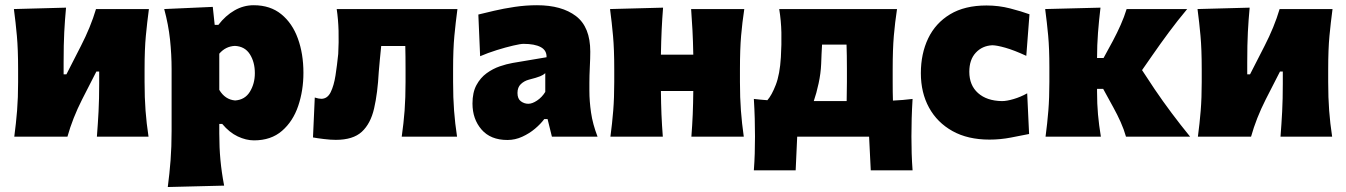

<svg xmlns="http://www.w3.org/2000/svg" viewBox="-20 -536 5280 753"><path d="M36 0Q43 -52.5 47 -102.2Q51 -152 51 -214.5V-264.5Q51 -343 46.2 -395.5Q41.5 -448 34.5 -500.5L239 -506Q234.5 -458 232 -410.2Q229.5 -362.5 229.5 -291.5V-244.5H240.5L297.5 -356Q316 -392 331 -428.5Q346 -465 356.5 -500.5H564Q557 -448 552 -395.5Q547 -343 547 -264.5V-214.5Q547 -152 550.8 -102.2Q554.5 -52.5 562.5 0H360Q364 -51 366.5 -99Q369 -147 369 -208V-255.5H358L302 -146Q283.5 -109.5 269 -72.8Q254.5 -36 244.5 0Z M638 197.5Q645 144.5 649 92.2Q653 40 653 -22.5V-264.5Q653 -322.5 646.8 -381Q640.5 -439.5 624 -500.5L814.5 -509L822 -438.5H836.5Q864.5 -475 899.8 -495.2Q935 -515.5 975 -515.5Q1040 -515.5 1083.2 -480.2Q1126.5 -445 1148.2 -385Q1170 -325 1170 -250.5Q1170 -181 1149.5 -120.5Q1129 -60 1086 -22.8Q1043 14.5 976 14.5Q945 14.5 912.2 -1Q879.5 -16.5 851.5 -50H840V-12Q840 43 844.5 91.2Q849 139.5 859 192ZM902 -142Q940.5 -144.5 960 -176.2Q979.5 -208 979.5 -249Q979.5 -292.5 960 -323.2Q940.5 -354 901.5 -356Q865 -354.5 840 -325.5V-183.5Q862.5 -145.5 902 -142Z M1297 12.5Q1276.5 12.5 1249.8 9.2Q1223 6 1207.5 3L1214.5 -153.5Q1230 -148.5 1240 -148.5Q1264 -148.5 1276.8 -174.2Q1289.5 -200 1295.8 -240.2Q1302 -280.5 1306.5 -324.5Q1309 -370.5 1307.8 -415.5Q1306.5 -460.5 1300.5 -500.5H1774Q1767 -448 1762 -395.5Q1757 -343 1757 -264.5V-214.5Q1757 -152 1760.8 -102.2Q1764.5 -52.5 1772.5 0H1555.5Q1563 -52.5 1566.8 -102.2Q1570.5 -152 1570.5 -214.5V-264.5Q1570.5 -317.5 1569.5 -355.5H1475Q1472 -329 1469.8 -303Q1467.5 -277 1465.5 -254.5Q1461 -170.5 1447.2 -110.8Q1433.5 -51 1399 -19.2Q1364.5 12.5 1297 12.5Z M1970 13Q1904 13 1868.5 -28Q1833 -69 1833 -130Q1833 -173.5 1848.5 -202.2Q1864 -231 1888.5 -248.8Q1913 -266.5 1940 -275.8Q1967 -285 1990 -289L2123.5 -311.5Q2124.5 -338.5 2100.8 -351.2Q2077 -364 2033 -364Q2021.5 -364 1992.5 -357.2Q1963.5 -350.5 1928.2 -339.5Q1893 -328.5 1863 -315.5L1856 -479Q1880.5 -485 1917.8 -493.8Q1955 -502.5 1998.5 -509Q2042 -515.5 2086 -515.5Q2183 -515.5 2239 -472.8Q2295 -430 2295 -333.5Q2295 -308 2293.2 -272.8Q2291.5 -237.5 2291.5 -211.5V-180Q2291.5 -139.5 2298 -94.5Q2304.5 -49.5 2323.5 0H2144.5L2127.5 -69H2114.5Q2100.5 -50 2078.2 -31.2Q2056 -12.5 2028.2 0.2Q2000.5 13 1970 13ZM2052 -129Q2067.5 -129 2086.5 -141.8Q2105.5 -154.5 2118.5 -175.5V-249Q2111 -242 2098.2 -236.8Q2085.5 -231.5 2054 -223.5Q2035.5 -218.5 2022.5 -206Q2009.5 -193.5 2009.5 -171.5Q2009.5 -148.5 2022.8 -138.8Q2036 -129 2052 -129Z M2374 0Q2381 -52.5 2385 -102.2Q2389 -152 2389 -214.5V-264.5Q2389 -343 2384.2 -395.5Q2379.5 -448 2372.5 -500.5L2580.5 -506Q2577 -462.5 2575 -419.8Q2573 -377 2572 -321.5H2699Q2698 -375.5 2695.8 -416.8Q2693.5 -458 2690.5 -500.5H2899Q2891 -448 2886.5 -395.5Q2882 -343 2882 -264.5V-214.5Q2882 -152 2885.8 -102.2Q2889.5 -52.5 2897 0H2691.5Q2695 -45 2696.8 -87.2Q2698.5 -129.5 2699 -179H2572Q2572.5 -129.5 2574.2 -87.2Q2576 -45 2579.5 0Z M2936.5 132Q2939 99 2940 65.8Q2941 32.5 2941 -0.5Q2941 -34.5 2940 -71Q2939 -107.5 2936.5 -148Q2961.5 -145 2989.5 -143Q3006.5 -162 3022.5 -203.2Q3038.5 -244.5 3042.5 -311.5Q3045.5 -362 3044.5 -408.2Q3043.5 -454.5 3036 -500.5H3498Q3490 -448 3485.5 -395.5Q3481 -343 3481 -264.5V-214.5Q3481 -193.5 3481.2 -175.5Q3481.5 -157.5 3482 -141.5Q3501.5 -142.5 3520.8 -144Q3540 -145.5 3559 -148Q3556.5 -107.5 3555.5 -71Q3554.5 -34.5 3554.5 -0.5Q3554.5 32.5 3555.5 65.8Q3556.5 99 3559 132H3395L3388.5 0H3106.5L3100.5 132ZM3200.5 -285Q3199 -248.5 3190.5 -209Q3182 -169.5 3171.5 -139.5H3300.5Q3301.5 -171 3301.5 -214.5V-264.5Q3301.5 -321 3300 -361H3204Q3203 -342.5 3202 -323.5Q3201 -304.5 3200.5 -285Z M3860.5 11.5Q3775.5 11.5 3715.5 -22Q3655.5 -55.5 3623.5 -114Q3591.5 -172.5 3591.5 -249Q3591.5 -325.5 3620.2 -385.5Q3649 -445.5 3706.2 -480Q3763.5 -514.5 3849 -514.5Q3897 -514.5 3941.5 -503Q3986 -491.5 4017.5 -480L4005 -317Q3957.5 -339 3923 -348.8Q3888.5 -358.5 3871.5 -358.5Q3832 -356.5 3806.8 -329.2Q3781.5 -302 3781.5 -254.5Q3781.5 -201.5 3815.8 -171Q3850 -140.5 3909.5 -139.5Q3928 -139.5 3955.2 -147.5Q3982.5 -155.5 4008.5 -170L4016 -10.5Q3986 -4.5 3944.5 3.5Q3903 11.5 3860.5 11.5Z M4080.5 0Q4087.5 -52.5 4091.5 -102.2Q4095.5 -152 4095.5 -214.5V-272.5Q4095.5 -345 4090.8 -396.5Q4086 -448 4079 -500.5L4296 -506Q4290 -456 4286.2 -407.5Q4282.5 -359 4282.5 -308.5H4308L4345 -376.5Q4361.5 -407.5 4375.2 -438.5Q4389 -469.5 4398.5 -500.5H4636Q4597.5 -454.5 4564 -409.2Q4530.5 -364 4499 -318.5L4459 -261L4508.5 -186Q4540 -139.5 4574.8 -93Q4609.5 -46.5 4647.5 0H4396Q4388 -28.5 4375 -57.5Q4362 -86.5 4346.5 -114.5L4306.5 -187.5H4282.5V-176Q4282.5 -129 4286.2 -87Q4290 -45 4297.5 0Z M4678 0Q4685 -52.5 4689 -102.2Q4693 -152 4693 -214.5V-264.5Q4693 -343 4688.2 -395.5Q4683.5 -448 4676.5 -500.5L4881 -506Q4876.5 -458 4874 -410.2Q4871.5 -362.5 4871.5 -291.5V-244.5H4882.5L4939.5 -356Q4958 -392 4973 -428.5Q4988 -465 4998.5 -500.5H5206Q5199 -448 5194 -395.5Q5189 -343 5189 -264.5V-214.5Q5189 -152 5192.8 -102.2Q5196.5 -52.5 5204.5 0H5002Q5006 -51 5008.5 -99Q5011 -147 5011 -208V-255.5H5000L4944 -146Q4925.5 -109.5 4911 -72.8Q4896.5 -36 4886.5 0Z"/></svg>

Font: Commissioner Flair ExtraBold
Style: Regular
Weight: 800
Designer: Kostas Bartsokas
Foundry: Kostas Bartsokas
Version: Version 1.000; ttfautohint (v1.8.3)